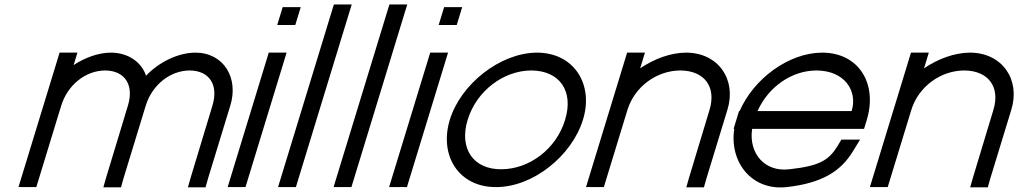

<svg xmlns="http://www.w3.org/2000/svg" viewBox="-20 -819 4566 861"><path d="M634.9 -479.5C692.6 -540.3 777.9 -582.4 855.7 -583C984.5 -583 1051.2 -468 1012.6 -345L913.3 -20L901.7 21H822.7L834 -19L932.5 -345C961.2 -439 918.4 -502 831.3 -503C744.5 -503 663.3 -439.8 634 -346.8L633.5 -345L621.2 -305L534.1 -20L522.7 21H443.6L454.8 -19L541.4 -305H541.2L553.5 -345C582.2 -439 539.4 -502 452.3 -503C364.9 -503 283.2 -439 254.5 -345L242.2 -305L155.1 -20L142.9 20H62.9L75.1 -20L162.2 -305L174.5 -345L235 -543L247.2 -583H327.2L315 -543L310.2 -527.3C362.5 -561.3 421.5 -582.6 476.7 -583C555 -583 614.6 -540.5 634.9 -479.5Z M1263.2 -707H1223.2L1247.6 -787H1287.6H1288.6H1328.6L1304.2 -707H1264.2ZM1173 -543 1185.2 -583H1265.2L1253 -543L1093.1 -20L1080.9 20H1000.9L1013.1 -20Z M1465 -759 1477.3 -799H1557.3L1545 -759L1319.1 -20L1306.9 20H1226.9L1239.1 -20Z M1714 -759 1726.3 -799H1806.3L1794 -759L1568.1 -20L1555.9 20H1475.9L1488.1 -20Z M1987.2 -707H1947.2L1971.6 -787H2011.6H2012.6H2052.6L2028.2 -707H1988.2ZM1897 -543 1909.2 -583H1989.2L1977 -543L1817.1 -20L1804.9 20H1724.9L1737.1 -20Z M1997.2 -282C2045.8 -441 2221.8 -582 2387.7 -583C2554.5 -583 2643.5 -440 2594.2 -282C2545.3 -122 2371 21 2203.4 20C2036.6 20 1948.3 -122 1997.2 -282ZM2077.2 -282C2037.5 -152 2103.3 -59 2227.8 -60C2353.2 -60 2475.2 -151 2514.2 -282C2553.7 -411 2489.5 -502 2363.3 -503C2237.9 -503 2116.7 -411 2077.2 -282Z M2850.7 -512.6C2913.8 -555.4 2987.5 -582.5 3056.2 -583C3202.3 -583 3284.1 -461 3241.8 -326L3148.3 -20L3136.7 21H3057.7L3069 -19L3161.7 -326C3193.5 -430 3138.4 -502 3031.8 -503C2924.8 -503 2825.5 -430 2793.7 -326L2781.4 -286L2700.1 -20L2687.9 20H2607.9L2620.1 -20L2701.4 -286L2713.7 -326L2780 -543L2792.2 -583H2872.2L2860 -543Z M3377.1 -321H3799.1C3826.7 -411 3768.5 -502 3642.3 -503C3530.2 -503 3425.6 -429.5 3377.1 -321ZM3272.8 -241H3269.7L3281.9 -281L3294.1 -321H3296.7C3359.3 -464.5 3514.8 -582.1 3666.7 -583C3833.5 -583 3915.8 -441 3866.9 -281L3854.7 -241H3814.7H3352.8C3336.7 -130.8 3409.4 -46.6 3519.5 -60H3520.6C3655.2 -75 3696.6 -100 3736.4 -165L3753 -193H3837L3805.1 -141C3752.5 -54 3670.4 2 3507.7 20C3349.4 37.4 3249.9 -94.1 3272.8 -241Z M4123.7 -512.6C4186.8 -555.4 4260.5 -582.5 4329.2 -583C4475.3 -583 4557.1 -461 4514.8 -326L4421.3 -20L4409.7 21H4330.7L4342 -19L4434.7 -326C4466.5 -430 4411.4 -502 4304.8 -503C4197.8 -503 4098.5 -430 4066.7 -326L4054.4 -286L3973.1 -20L3960.9 20H3880.9L3893.1 -20L3974.4 -286L3986.7 -326L4053 -543L4065.2 -583H4145.2L4133 -543Z"/></svg>

Font: Nordica Plus
Style: NordicaClassicLtExtObl
Weight: 300
Version: Version 1.01